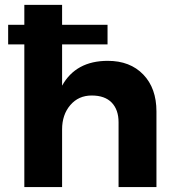

<svg xmlns="http://www.w3.org/2000/svg" viewBox="-20 -762 715 782"><path d="M617.2 -308.1V0H462.9V-264.2Q462.9 -314.9 435.1 -344Q407.2 -373 353.5 -373Q299.8 -373 266.4 -334Q232.9 -294.9 232.9 -234.9V0H79.1V-581.1H13.2V-661.1H79.1V-742.2H232.9V-661.1H418V-581.1H232.9V-413.1Q289.1 -514.2 418.9 -514.2Q509.8 -514.2 563.5 -458.5Q617.2 -402.8 617.2 -308.1Z"/></svg>

Font: Montserrat-SemiBold
Style: Regular
Weight: 600
Designer: Julieta Ulanovsky
Foundry: Julieta Ulanovsky
Version: Version 6.001